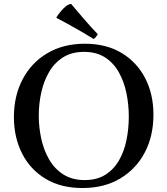

<svg xmlns="http://www.w3.org/2000/svg" viewBox="-20 -931 842 966"><path d="M752 -354Q752 -246 708 -163Q664 -80 584 -32.5Q504 15 395 15Q287 15 210 -31Q133 -77 91.5 -158Q50 -239 50 -342Q50 -449 94 -532.5Q138 -616 218.5 -663.5Q299 -711 407 -711Q514 -711 591 -665Q668 -619 710 -538.5Q752 -458 752 -354ZM628 -344Q628 -405 616 -463Q604 -521 577.5 -568Q551 -615 508 -642.5Q465 -670 403 -670Q340 -670 296.5 -642Q253 -614 226.5 -568Q200 -522 187.5 -465Q175 -408 175 -349Q175 -291 187.5 -233.5Q200 -176 227 -129Q254 -82 298.5 -53.5Q343 -25 406 -25Q468 -25 510.5 -52Q553 -79 579 -124.5Q605 -170 616.5 -227Q628 -284 628 -344ZM264 -841V-844Q279 -868 300.5 -889.5Q322 -911 338 -911Q366 -878 402 -836Q438 -794 472 -759Q462 -741 451 -735Q424 -752 388.5 -772.5Q353 -793 319.5 -811.5Q286 -830 264 -841Z"/></svg>

Font: Tiro Kannada
Style: Regular
Weight: 400
Designer: Kannada: John Hudson & Fiona Ross. Latin: John Hudson.
Foundry: Tiro Typeworks Ltd.
Version: Version 1.52